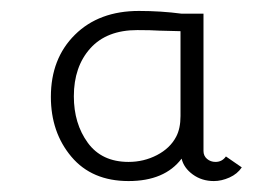

<svg xmlns="http://www.w3.org/2000/svg" viewBox="-20 -700 511 351"><path d="M73 -523Q73 -593 117 -636.5Q161 -680 234 -680Q274 -680 312 -675H352V-424Q352 -415 358.5 -409.5Q365 -404 374 -404Q386 -404 393 -414L422 -394Q414 -382 399.5 -375.5Q385 -369 371 -369Q349 -369 332.5 -381Q316 -393 312 -410Q281 -369 215 -369Q148 -369 110.5 -413.5Q73 -458 73 -523ZM302 -450Q310 -465 310 -488V-643L271 -644Q256 -645 231 -645Q175 -645 145 -611.5Q115 -578 115 -524Q115 -474 140.5 -439Q166 -404 215 -404Q243 -404 267 -416.5Q291 -429 302 -450Z"/></svg>

Font: Bellota Light
Style: Regular
Weight: 300
Designer: Kemie Guaida
Foundry: Kemie Guaida
Version: Version 4.001